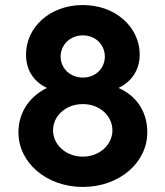

<svg xmlns="http://www.w3.org/2000/svg" viewBox="-20 -730 655 760"><path d="M449 -382C495 -403 533 -448 533 -514C533 -621 439 -710 308 -710C176 -710 83 -621 83 -514C83 -448 118 -404 166 -382C106 -353 53 -294 53 -206C53 -86 164 10 308 10C452 10 563 -86 563 -206C563 -294 515 -353 449 -382ZM308 -590C359 -590 395 -552 395 -506C395 -460 359 -423 308 -423C257 -423 220 -460 220 -506C220 -552 257 -590 308 -590ZM308 -110C240 -110 190 -158 190 -214C190 -271 240 -318 308 -318C375 -318 425 -271 425 -214C425 -158 375 -110 308 -110Z"/></svg>

Font: Goli SemiBold
Style: Regular
Weight: 600
Designer: jaikishan Patel
Foundry: MagicType
Version: Version 1.000;Glyphs 3.2 (3242)